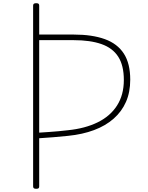

<svg xmlns="http://www.w3.org/2000/svg" viewBox="-20 -1166 924 1200"><path d="M206 14Q196 14 191.5 10.5Q187 7 187 -1V-1131Q187 -1139 191.5 -1142.5Q196 -1146 206 -1146Q217 -1146 221 -1142.5Q225 -1139 225 -1131V-950H441Q556 -950 635 -921.5Q714 -893 754 -831Q794 -769 794 -668Q794 -590 767.5 -529.5Q741 -469 690.5 -424.5Q640 -380 568 -353Q496 -326 406 -317Q360 -312 315 -308.5Q270 -305 225 -302V-1Q225 7 221 10.5Q217 14 206 14ZM225 -337Q254 -339 285 -341Q316 -343 347.5 -346Q379 -349 404 -352Q512 -363 590.5 -401.5Q669 -440 711.5 -506.5Q754 -573 754 -666Q754 -757 719 -811.5Q684 -866 614 -890.5Q544 -915 441 -915H225Z"/></svg>

Font: Playwrite BR Thin
Style: Regular
Weight: 250
Version: Version 1.003